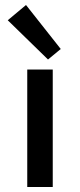

<svg xmlns="http://www.w3.org/2000/svg" viewBox="-20 -748 320 768"><path d="M11 -667 84 -728 223 -552 172 -510ZM89 -470H191V0H89Z"/></svg>

Font: Ysabeau SC Semibold
Style: Regular
Weight: 600
Designer: Christian Thalmann (Catharsis Fonts)
Version: Version 0.003